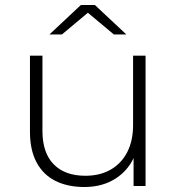

<svg xmlns="http://www.w3.org/2000/svg" viewBox="-20 -745 709 769"><path d="M318 4Q251 4 202 -20.5Q153 -45 126.5 -94.5Q100 -144 100 -217V-522H150V-221Q150 -133 195 -87Q240 -41 322 -41Q381 -41 424 -66Q467 -91 490 -136.5Q513 -182 513 -244V-522H563V0H515V-145L522 -128Q499 -67 445.5 -31.5Q392 4 318 4ZM178 -607 304 -725H360L486 -607H436L314 -709H350L228 -607Z"/></svg>

Font: Montserrat Thin Light
Style: Regular
Weight: 300
Version: Version 9.000